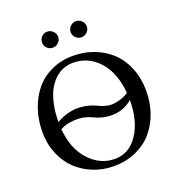

<svg xmlns="http://www.w3.org/2000/svg" viewBox="-149 -958 1005 1089"><g transform="rotate(-20 353.5 -413.5)"><path d="M144 -289.1Q153.8 -168 219.5 -97.4Q285.2 -26.9 373 -26.9Q459.5 -26.9 512.7 -106.7Q565.9 -186.5 565.9 -312Q512.2 -266.1 440.9 -266.1Q410.6 -266.1 383.8 -273.2Q356.9 -280.3 340.6 -288.8Q324.2 -297.4 301 -304.4Q277.8 -311.5 253.9 -312Q188.5 -314 144 -289.1ZM564 -356Q552.7 -481.4 489 -551.3Q425.3 -621.1 334 -621.1Q304.2 -621.1 277.1 -611.1Q250 -601.1 225.3 -578.6Q200.7 -556.2 182.4 -523.2Q164.1 -490.2 153.3 -441.2Q142.6 -392.1 142.1 -332Q169.4 -350.1 205.1 -360.4Q240.7 -370.6 272.9 -370.1Q304.7 -369.6 333 -362.3Q361.3 -355 378.2 -346.2Q395 -337.4 416.7 -330.3Q438.5 -323.2 459 -323.2Q483.4 -323.2 512.7 -331.8Q542 -340.3 564 -356ZM37.1 -310.1Q37.1 -380.9 57.9 -443.6Q78.6 -506.3 116.9 -554.2Q155.3 -602.1 214.8 -630.1Q274.4 -658.2 347.2 -658.2Q414.6 -658.2 473.6 -635.5Q532.7 -612.8 576.7 -571.3Q620.6 -529.8 645.8 -467.3Q670.9 -404.8 670.9 -329.1Q670.9 -258.3 648.9 -196.5Q627 -134.8 586.9 -88.9Q546.9 -43 486.6 -16.6Q426.3 9.8 353 9.8Q289.1 9.8 231.7 -12.9Q174.3 -35.6 131.1 -76.2Q87.9 -116.7 62.5 -177.5Q37.1 -238.3 37.1 -310.1ZM209 -788.1Q209 -808.1 223.1 -822.5Q237.3 -836.9 256.8 -836.9Q276.9 -836.9 291.5 -822.5Q306.2 -808.1 306.2 -788.1Q306.2 -768.6 291.5 -754.4Q276.9 -740.2 256.8 -740.2Q237.3 -740.2 223.1 -754.4Q209 -768.6 209 -788.1ZM381.8 -788.1Q381.8 -808.1 396.2 -822.5Q410.6 -836.9 430.2 -836.9Q450.2 -836.9 464.6 -822.5Q479 -808.1 479 -788.1Q479 -768.6 464.6 -754.4Q450.2 -740.2 430.2 -740.2Q410.6 -740.2 396.2 -754.4Q381.8 -768.6 381.8 -788.1Z"/></g></svg>

Font: Common Serif News
Style: Regular
Weight: 450
Designer: Philipp H. Poll, Khaled Hosny
Foundry: Stefan Peev, Context Ltd.
Version: Version 1.026